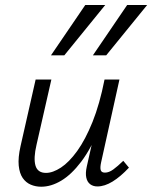

<svg xmlns="http://www.w3.org/2000/svg" viewBox="-20 -726 597 753"><path d="M141.5 6.3Q119.6 6.3 100.6 -1.8Q81.6 -9.9 69 -28Q56.5 -46.2 53.4 -76.8Q50.4 -107.5 60.5 -152.5L119.8 -414.2H181.5L123.3 -158.5Q110.8 -105.5 119.1 -76.7Q127.5 -47.9 160.5 -47.9Q187 -47.9 219 -68.8Q250.9 -89.7 282.9 -134Q314.8 -178.3 342.9 -247.8Q370.9 -317.4 390 -414.2H426.7Q402.8 -302.1 369.7 -222.1Q336.6 -142.1 298.3 -91.6Q259.9 -41.1 220.1 -17.4Q180.4 6.3 141.5 6.3ZM362.1 5.2Q345.3 5.2 333.7 -3.5Q322.1 -12.3 318.4 -29.5Q314.6 -46.7 320.3 -72.5L397.1 -414.2H448.5L376.5 -89Q372.1 -68.6 375 -58.8Q378 -49 391.5 -49Q407.3 -49 424.3 -61.4Q441.3 -73.8 463.5 -95.3L485.7 -68.5Q452.7 -33.2 421.5 -14Q390.3 5.2 362.1 5.2ZM180 -509.1 314.5 -706.5H392.8L232.3 -509.1ZM344.4 -509.1 478.8 -706.5H557.2L396.6 -509.1Z"/></svg>

Font: Ysabeau
Style: Bold Italic
Weight: 700
Italic angle: -12°
Designer: Christian Thalmann (Catharsis Fonts)
Version: Version 2.002